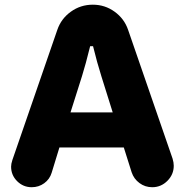

<svg xmlns="http://www.w3.org/2000/svg" viewBox="-20 -783 781 811"><path d="M26.9 -79.1Q26.9 -90.8 32.2 -106.9L222.2 -657.2Q238.3 -704.1 279.3 -733.6Q320.3 -763.2 372.1 -763.2Q423.3 -763.2 464.1 -733.6Q504.9 -704.1 521 -657.2L709 -112.8Q713.9 -96.7 713.9 -83Q713.9 -45.9 687 -19Q660.2 7.8 623 7.8Q592.8 7.8 569.1 -9.8Q545.4 -27.3 536.1 -55.2L502.9 -160.2H231L198.2 -53.2Q189.9 -25.9 166.7 -9Q143.6 7.8 113.8 7.8Q78.1 7.8 52.5 -17.6Q26.9 -43 26.9 -79.1ZM277.8 -308.1H456.1L408.2 -460.9Q390.1 -518.1 373 -587.9H360.8Q341.8 -510.7 326.2 -460.9Z"/></svg>

Font: Jellee Roman
Style: Bold
Weight: 700
Designer: Alfredo Marco Pradil
Foundry: Alfredo Marco Pradil and JAM Design
Version: Version 1.000